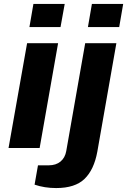

<svg xmlns="http://www.w3.org/2000/svg" viewBox="-20 -744 639 965"><path d="M127.9 -607.9 147.9 -724.1H305.2L284.2 -607.9ZM421.9 -607.9 441.9 -724.1H599.1L579.1 -607.9ZM22.9 0 116.2 -526.9H272L179.2 0ZM262.2 201.2Q204.1 201.2 153.8 184.1L170.9 86.9H225.1Q261.2 86.9 284.2 67.9Q307.1 48.8 313 15.1L408.2 -526.9H564.9L469.2 18.1Q452.6 108.9 405 155Q357.4 201.2 262.2 201.2Z"/></svg>

Font: Archivo Expanded
Style: Bold Italic
Weight: 700
Width: 7
Italic angle: -10°
Designer: Hector Gatti
Foundry: Omnibus-Type
Version: Version 2.001